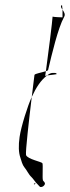

<svg xmlns="http://www.w3.org/2000/svg" viewBox="-20 -698 281 774"><path d="M59 -146C54 -111 55 -83 62 -63C65 -52 71 -32 78 -24C89 -11 95 5 107 16C114 23 118 30 125 38C125 39 124 38 124 39H126C130 44 135 48 138 52C140 54 141 56 145 56C152 56 160 50 161 43C162 37 155 33 153 29V28C150 22 154 -34 151 -40C148 -46 91 -56 85 -73C82 -85 97 -215 108 -307C92 -273 65 -188 59 -146ZM119 -396C118 -386 113 -351 108 -307C126 -346 144 -374 170 -394C165 -393 162 -392 162 -391C162 -391 163 -398 165 -411C150 -406 120 -401 119 -396ZM192 -632C192 -632 192 -631 192 -631C192 -631 192 -632 192 -632ZM192 -631C192 -620 173 -467 165 -411C170 -413 174 -414 174 -416C189 -480 214 -585 238 -629C245 -640 238 -650 232 -659V-628C232 -628 196 -629 192 -631ZM170 -394C184 -396 211 -398 209 -400C207 -402 205 -404 201 -404H192C184 -404 176 -399 170 -394ZM117 45C119 47 121 44 124 39C119 41 115 43 117 45ZM230 -678C222 -673 227 -666 232 -659Z"/></svg>

Font: FailCity
Style: OBL
Weight: 400
Version: Version 1